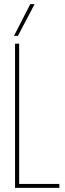

<svg xmlns="http://www.w3.org/2000/svg" viewBox="-20 -912 314 932"><path d="M53 0V-700H73V-19H268V0ZM48 -738 127 -892H148L67 -738Z"/></svg>

Font: Georama Condensed Thin
Style: Regular
Weight: 100
Width: 3
Designer: Jean-Baptiste Levee
Foundry: Production Type
Version: Version 1.000